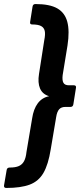

<svg xmlns="http://www.w3.org/2000/svg" viewBox="-75 -753 397 950"><path d="M100 -733Q171 -733 208.5 -711.5Q246 -690 258 -645Q270 -600 259 -528L235 -381Q232 -355 239 -343Q246 -331 266 -331H290Q303 -331 301 -319L288 -237Q286 -224 274 -224H249Q228 -224 217.5 -212Q207 -200 203 -174L176 -14Q164 61 140 102.5Q116 144 72 160.5Q28 177 -44 177Q-57 177 -55 164L-42 88Q-40 76 -27 76Q2 76 18.5 68.5Q35 61 44 44.5Q53 28 56 -1L84 -167Q91 -214 112 -242Q133 -270 168 -277Q135 -287 123 -315.5Q111 -344 118 -387L144 -554Q150 -583 146.5 -599.5Q143 -616 128.5 -624Q114 -632 84 -632Q72 -632 74 -644L86 -720Q88 -733 100 -733Z"/></svg>

Font: Sofia Sans Semi Condensed ExtraBold
Style: Italic
Weight: 800
Italic angle: -9°
Version: Version 4.100